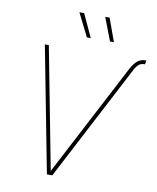

<svg xmlns="http://www.w3.org/2000/svg" viewBox="-100 -1018 892 1094"><g transform="rotate(10 346.5 -471.0)"><path d="M605.5 -673.8Q623.5 -707.5 642.8 -722.4Q662.1 -737.3 688 -737.3H692.9L689 -714.8H685.1Q667 -714.8 654.3 -704.8Q641.6 -694.8 629.4 -671.9L278.8 0H247.6L107.4 -727.5H130.4L266.1 -21H264.6ZM470.2 -808.1 418.9 -941.9H444.3L492.7 -808.1ZM336.4 -808.1 269.5 -941.9H296.9L358.9 -808.1Z"/></g></svg>

Font: Inter Thin
Style: Italic
Weight: 250
Italic angle: -9.3988°
Designer: Rasmus Andersson
Foundry: rsms
Version: Version 4.001;git-66647c0bb